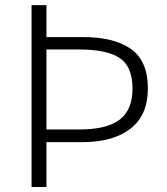

<svg xmlns="http://www.w3.org/2000/svg" viewBox="-20 -749 669 769"><path d="M106.4 0V-728.5H166V-600.6H309.6Q438.5 -600.6 505.4 -552.2Q572.3 -503.9 572.3 -394.5Q572.3 -288.1 502.9 -233.9Q433.6 -179.7 309.6 -179.7H166V0ZM166 -230.5H297.9Q407.2 -230.5 459 -269.5Q510.7 -308.6 510.7 -394.5Q510.7 -481.4 460 -516.1Q409.2 -550.8 297.9 -550.8H166Z"/></svg>

Font: Gen Shin Gothic Light
Style: Regular
Weight: 200
Designer: [Source Han Sans]
Ryoko NISHIZUKA  (kana & ideographs); Paul D. Hunt (Latin, Greek & Cyrillic); Wenlong ZHANG  (bopomofo
Version: Version 1.002.20150607